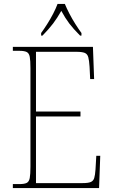

<svg xmlns="http://www.w3.org/2000/svg" viewBox="-20 -951 575 971"><path d="M45 0V-20H78Q103 -20 115 -26Q127 -32 130.5 -51Q134 -70 134 -108V-606Q134 -645 130.5 -663.5Q127 -682 115 -688Q103 -694 78 -694H45V-714H450L456 -551H436L433 -613Q431 -645 426.5 -661.5Q422 -678 408.5 -683.5Q395 -689 366 -689H162V-387H387V-362H162V-25H398Q426 -25 439 -30.5Q452 -36 456.5 -50.5Q461 -65 463 -94L467 -163H487L481 0ZM188 -784Q202 -803 218.5 -829Q235 -855 249 -882Q263 -909 271 -931H308Q317 -909 331 -882Q345 -855 361.5 -829Q378 -803 392 -784V-771H385Q351 -805 330.5 -832Q310 -859 290 -896Q269 -859 248.5 -832Q228 -805 195 -771H188Z"/></svg>

Font: Noto Serif Lao SemiCondensed Thin
Style: Regular
Weight: 100
Width: 4
Designer: Monotype Design Team
Foundry: Monotype Imaging Inc.
Version: Version 2.003; ttfautohint (v1.8.4.7-5d5b)